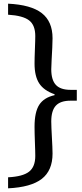

<svg xmlns="http://www.w3.org/2000/svg" viewBox="-20 -875 444 1045"><path d="M398 -386V-327H364Q309 -327 284 -300Q259 -273 259 -214Q259 -200 260 -176.5Q261 -153 262.5 -126.5Q264 -100 265 -76.5Q266 -53 266 -39Q266 53 207.5 98.5Q149 144 24 150V90Q104 86 138 59.5Q172 33 172 -26Q172 -35 171.5 -55.5Q171 -76 170 -100.5Q169 -125 168.5 -148Q168 -171 168 -185Q168 -265 193.5 -304.5Q219 -344 277 -357V-362Q219 -382 193.5 -421Q168 -460 168 -529Q168 -541 168.5 -562.5Q169 -584 170 -607.5Q171 -631 171.5 -650.5Q172 -670 172 -679Q172 -738 138.5 -764Q105 -790 24 -795V-855Q149 -849 207.5 -803.5Q266 -758 266 -667Q266 -649 264.5 -615.5Q263 -582 261 -549.5Q259 -517 259 -498Q259 -440 284 -413Q309 -386 364 -386Z"/></svg>

Font: Domine
Style: Regular
Weight: 400
Designer: Pablo Impallari, Rodrigo Fuenzalida, Brenda Gallo
Foundry: Pablo Impallari, Rodrigo Fuenzalida, Brenda Gallo
Version: Version 2.000;September 19, 2022;FontCreator 14.0.0.2877 64-